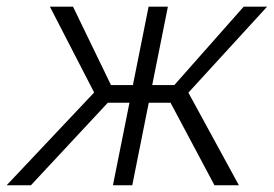

<svg xmlns="http://www.w3.org/2000/svg" viewBox="-48 -548 811 568"><path d="M456.5 -244.1H392.1L343.3 0H286.1L335 -244.1H271L43.5 0H-28.3L230.5 -274.4L99.6 -528.3H168L280.3 -296.4H345.2L391.6 -528.3H448.7L402.3 -296.4H467.8L672.9 -528.3H742.2L509.3 -273.9L658.7 0H586.4Z"/></svg>

Font: Franko
Style: Light Italic
Weight: 300
Designer: Google
Version: Version 1.200310; 2013